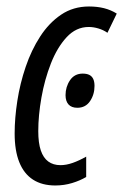

<svg xmlns="http://www.w3.org/2000/svg" viewBox="-20 -565 382 595"><path d="M151.4 9.8Q110.4 9.8 82.3 -8.3Q54.2 -26.4 39.8 -62.3Q25.4 -98.1 25.4 -151.4Q25.4 -198.7 33.7 -252.4Q42 -306.2 59.6 -357.9Q77.1 -409.7 104.5 -451.9Q131.8 -494.1 169.4 -519.5Q207 -544.9 255.9 -544.9Q281.2 -544.9 302.5 -539.6Q323.7 -534.2 341.8 -522.9L313 -463.4Q300.3 -472.2 284.9 -476.8Q269.5 -481.4 254.9 -481.4Q215.8 -481.4 186.5 -449.7Q157.2 -418 137.7 -368.2Q118.2 -318.4 108.4 -262.7Q98.6 -207 98.6 -158.7Q98.6 -122.1 106.4 -98.9Q114.3 -75.7 129.6 -64.5Q145 -53.2 167.5 -53.2Q185.5 -53.2 205.6 -60.3Q225.6 -67.4 247.1 -79.6V-16.6Q228.5 -5.4 203.6 2.2Q178.7 9.8 151.4 9.8ZM219.7 -231Q201.7 -231 192.4 -241.2Q183.1 -251.5 183.1 -270Q183.1 -295.9 197 -316.4Q210.9 -336.9 236.3 -336.9Q248.5 -336.9 256.6 -333Q264.6 -329.1 268.8 -320.6Q272.9 -312 272.9 -298.8Q272.9 -272 259 -251.5Q245.1 -231 219.7 -231Z"/></svg>

Font: Open Sans Condensed
Style: Italic
Weight: 400
Width: 3
Italic angle: -12°
Designer: Monotype Design Team
Foundry: Monotype Imaging Inc.
Version: Version 3.000